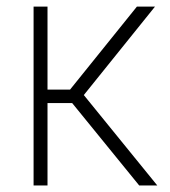

<svg xmlns="http://www.w3.org/2000/svg" viewBox="-20 -566 519 586"><path d="M82.5 0V-545.9H125V-292.5H193.8L397.9 -545.9H453.1L235.8 -275.9L460 0H404.8L200.2 -251.5H125V0Z"/></svg>

Font: Inter Tight ExtraLight
Style: Regular
Weight: 250
Designer: Rasmus Andersson
Foundry: rsms
Version: Version 3.004